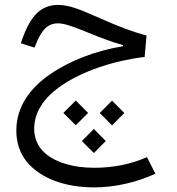

<svg xmlns="http://www.w3.org/2000/svg" viewBox="-20 -458 742 803"><path d="M223.6 -437.5C188 -437.5 157.7 -425.8 133.8 -402.3C109.9 -378.9 88.4 -340.3 70.3 -286.1L67.4 -276.9L124.5 -258.8L127.9 -267.6C153.8 -334.5 180.2 -360.4 223.6 -360.4C246.6 -360.4 278.8 -350.1 346.7 -322.3C408.7 -296.9 452.6 -280.8 494.1 -269.5V-264.6C384.3 -246.6 274.4 -206.1 189 -147C103 -87.9 48.3 -9.3 48.3 87.9C48.3 139.2 63 182.6 91.8 218.3C149.9 288.6 252.4 325.7 373.5 325.7C458 325.7 547.4 306.2 629.9 268.6L594.7 199.2C527.3 229 453.6 243.7 374 243.7C328.1 243.7 286.1 237.8 248.5 225.6C172.4 201.7 123 153.3 123 80.6C123 10.7 163.6 -47.4 228 -93.8C323.2 -162.6 464.8 -206.1 585 -219.7L592.8 -309.6C564 -316.9 534.2 -326.7 502.9 -338.4C471.2 -350.1 431.6 -366.7 384.3 -387.7C341.8 -406.7 309.1 -419.9 285.2 -427.2C261.2 -434.1 240.7 -437.5 223.6 -437.5ZM296.9 65.9 348.6 14.2 296.9 -37.6 245.1 14.2ZM448.7 66.4 500 14.6 448.7 -37.1 397 14.6ZM372.6 182.1 422.4 131.8 372.6 81.5 322.3 131.8Z"/></svg>

Font: Estedad Regular
Style: Regular
Weight: 400
Designer: Amin Abedi
Version: Version 7.3